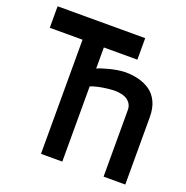

<svg xmlns="http://www.w3.org/2000/svg" viewBox="-126 -815 900 931"><g transform="rotate(20 324.0 -350.0)"><path d="M436 -512Q418 -512 396 -508.5Q374 -505 352.5 -499.5Q331 -494 314.5 -488.5Q298 -483 291 -478V-387Q310 -395 333.5 -400Q357 -405 379.5 -407.5Q402 -410 415 -410Q437 -410 454.5 -405.5Q472 -401 483.5 -392Q495 -383 501 -371Q507 -359 507 -344V0H619V-347Q619 -395 603 -427.5Q587 -460 560.5 -478Q534 -496 502 -504Q470 -512 436 -512ZM294 -589H467V-700H15V-589H184V0H294Z"/></g></svg>

Font: Advent Pro Expanded
Style: Bold
Weight: 700
Width: 7
Designer: VivaRado, Andreas Kalpakidis
Foundry: VivaRado, Andreas Kalpakidis
Version: Version 3.000